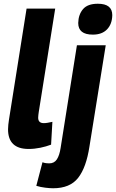

<svg xmlns="http://www.w3.org/2000/svg" viewBox="-20 -786 620 1026"><path d="M122 -740H275L187 -187Q186 -179 185 -171.5Q184 -164 184 -157Q184 -128 214 -128Q224 -128 235 -130Q246 -132 260 -135L253 -13Q227 -3 195.5 3.5Q164 10 133 10Q23 10 23 -95Q23 -107 24.5 -120.5Q26 -134 28 -147ZM503 -766Q580 -766 580 -705Q579 -657 552 -629Q525 -601 476 -601Q398 -601 398 -663Q399 -708 423.5 -737Q448 -766 503 -766ZM545 -544 458 -3Q441 109 397.5 164.5Q354 220 264 220Q247 220 222 217Q197 214 174 207L207 81Q217 85 226.5 86Q236 87 243 87Q270 87 284 65.5Q298 44 304 4L391 -544Z"/></svg>

Font: Georama
Style: Bold Italic
Weight: 700
Italic angle: -9°
Designer: Jean-Baptiste Levee
Foundry: Production Type
Version: Version 1.000